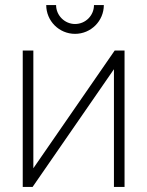

<svg xmlns="http://www.w3.org/2000/svg" viewBox="-20 -740 583 760"><path d="M277 -606C340 -606 391 -657 391 -720H352C352 -679 319 -645 277 -645C236 -645 202 -679 202 -720H163C163 -657 214 -606 277 -606ZM473 -540H434L112 -74V-540H70V0H109L431 -466V0H473Z"/></svg>

Font: Hauora ExtraLight
Style: Regular
Weight: 200
Designer: Mikhail Sharanda
Foundry: WCYS & Co.
Version: Version 1.010